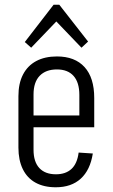

<svg xmlns="http://www.w3.org/2000/svg" viewBox="-20 -786 477 813"><path d="M216 7Q166 7 130.5 -12.5Q95 -32 76.5 -70Q58 -108 58 -161V-379Q58 -433 77.5 -470.5Q97 -508 133.5 -527.5Q170 -547 221 -547Q297 -547 338 -502Q379 -457 379 -371V-247H110V-297H326L316 -263V-384Q316 -437 291.5 -464.5Q267 -492 221 -492Q174 -492 148 -465Q122 -438 122 -386V-152Q122 -101 146.5 -74.5Q171 -48 217 -48Q258 -48 282.5 -70.5Q307 -93 313 -140L373 -136Q362 -66 322 -29.5Q282 7 216 7ZM85 -608 207 -766H231L353 -610L325 -584L210 -704H227L112 -584Z"/></svg>

Font: Pathway Extreme Condensed ExtraLight
Style: Regular
Weight: 250
Width: 3
Version: Version 1.001;gftools[0.9.26]